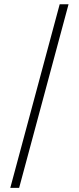

<svg xmlns="http://www.w3.org/2000/svg" viewBox="-20 -782 374 911"><path d="M305.2 -761.7 70.8 109.4H28.8L263.2 -761.7Z"/></svg>

Font: Inter Extra Light
Style: Regular
Weight: 200
Designer: Rasmus Andersson
Foundry: rsms
Version: Version 4.000;git-3c8e0fc